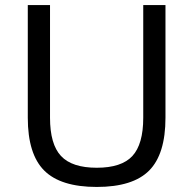

<svg xmlns="http://www.w3.org/2000/svg" viewBox="-20 -720 765 760"><path d="M90 -254V-700H178V-254Q178 -149 221.5 -102.5Q265 -56 363 -56Q461 -56 504 -102.5Q547 -149 547 -254V-700H635V-254Q635 -110 570.5 -45Q506 20 363 20Q220 20 155 -45Q90 -110 90 -254Z"/></svg>

Font: Fivo Sans
Style: Regular
Weight: 400
Designer: Alexander Slobzheninov
Foundry: Alexander Slobzheninov
Version: 1.0